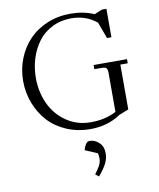

<svg xmlns="http://www.w3.org/2000/svg" viewBox="-105 -793 975 1178"><g transform="rotate(-10 382.0 -204.0)"><path d="M415 -710.9Q495.1 -710.9 562 -682.1L609.9 -702.1H638.2V-524.9H610.8L573.2 -627Q506.8 -682.1 415 -682.1Q349.6 -682.1 296.1 -655.3Q242.7 -628.4 208.7 -583.3Q174.8 -538.1 156.5 -480.5Q138.2 -422.9 138.2 -358.9Q138.2 -272 171.9 -198.5Q205.6 -125 272 -79.1Q338.4 -33.2 424.8 -33.2Q515.6 -33.2 583 -69.8V-310.1Q583 -335 575.9 -342.5Q568.8 -350.1 543.9 -350.1H501V-376H709V-350.1H663.1V-70.8L603 -46.9Q522.5 7.8 415 7.8Q335 7.8 267.1 -21.2Q199.2 -50.3 154.1 -99.6Q108.9 -148.9 83.5 -214.8Q58.1 -280.8 58.1 -354Q58.1 -427.2 84 -492.7Q109.9 -558.1 156 -606.4Q202.1 -654.8 269.3 -682.9Q336.4 -710.9 415 -710.9ZM356 128.9Q360.4 109.4 370.8 93.8Q381.3 78.1 395 78.1Q427.7 78.1 453.9 102.8Q480 127.4 480 169.9Q480 204.6 462.4 236.8Q444.8 269 415 303.2L394 286.1Q415 258.8 426 238Q437 217.3 437 194.8Q437 173.8 433.1 162.1Z"/></g></svg>

Font: Dihjauti S
Style: Regular
Weight: 400
Designer: T. Christopher White
Version: Version 3.0.0